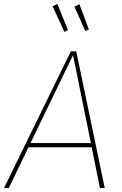

<svg xmlns="http://www.w3.org/2000/svg" viewBox="-29 -937 606 957"><path d="M469 0 428 -203H113L15 0H-9L324 -681H351L493 0ZM123 -224H424L335 -662ZM257 -917 310 -787 292 -778 233 -906ZM367 -916 414 -790 396 -782 342 -904Z"/></svg>

Font: Fira Sans Thin
Style: Italic
Weight: 250
Italic angle: -8°
Designer: Carrois Corporate & Edenspiekermann AG
Foundry: Carrois Corporate GbR & Edenspiekermann AG
Version: Version 4.203